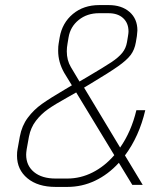

<svg xmlns="http://www.w3.org/2000/svg" viewBox="-20 -728 660 756"><path d="M472 -116 542 0H501L448 -87Q406 -41 354.5 -16.5Q303 8 245 8H199Q129 8 88 -26Q47 -60 47 -115Q47 -131 49 -140L58 -190Q66 -233 89.5 -264.5Q113 -296 145.5 -319Q178 -342 236 -376L263 -392L233 -441Q209 -483 209 -528Q209 -547 211 -557L215 -581Q225 -638 267 -673Q309 -708 371 -708H408Q459 -708 490 -681Q521 -654 521 -608Q521 -602 519 -586L515 -562Q510 -532 494.5 -511.5Q479 -491 445 -467Q411 -443 336 -398L311 -383L453 -147Q497 -210 517 -294H552Q528 -191 472 -116ZM293 -407 322 -424Q390 -464 418.5 -483Q447 -502 461.5 -520Q476 -538 480 -562L484 -586Q486 -598 486 -604Q486 -637 465 -656.5Q444 -676 407 -676H370Q323 -676 290 -649.5Q257 -623 250 -581L246 -557Q243 -541 243 -526Q243 -491 259 -464ZM430 -117 280 -364 243 -343Q196 -317 169 -298Q142 -279 121.5 -252.5Q101 -226 94 -190L85 -140Q83 -126 83 -119Q83 -76 114 -50.5Q145 -25 199 -25H245Q297 -25 344.5 -49Q392 -73 430 -117Z"/></svg>

Font: Bai Jamjuree ExtraLight
Style: Italic
Weight: 275
Italic angle: -10°
Version: Version 1.000; ttfautohint (v1.6)